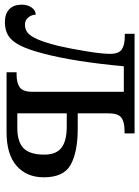

<svg xmlns="http://www.w3.org/2000/svg" viewBox="90 -666 583 804"><g transform="rotate(90 382.0 -264.5)"><path d="M0 -63Q0 -88 12 -105Q24 -122 42 -122Q42 -106 53 -91.5Q64 -77 84 -77Q102 -77 116 -87Q130 -97 144 -127.5Q158 -158 173 -218Q184 -266 195 -332.5Q206 -399 206 -433Q206 -470 187.5 -482.5Q169 -495 133 -495H122V-536H539V-494H528Q491 -494 473 -480.5Q455 -467 455 -425V-298H519Q616 -298 669.5 -269Q723 -240 723 -156Q723 -84 675 -42Q627 0 535 0H283V-42H294Q327 -42 346 -55Q365 -68 365 -111V-491H258Q239 -284 205 -155Q189 -93 171.5 -58Q154 -23 131 -8Q108 7 73 7Q38 7 19 -11.5Q0 -30 0 -63ZM516 -45Q575 -45 601.5 -71.5Q628 -98 628 -158Q628 -208 599 -230Q570 -252 511 -252H455V-45Z"/></g></svg>

Font: Noto Serif Narrow
Style: Regular
Weight: 400
Width: 4
Designer: Monotype Design Team
Foundry: Monotype Imaging Inc.
Version: Version 1.001